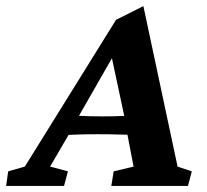

<svg xmlns="http://www.w3.org/2000/svg" viewBox="-65 -611 680 631"><path d="M-44.9 0 -38.1 -47.9 16.6 -63.5 316.4 -545.9 406.2 -590.8 518.6 -63.5 565.4 -47.9 552.7 0H300.8L308.6 -47.9L374 -63.5L349.6 -190.4L344.7 -223.6L294.9 -457L320.3 -450.2L192.4 -226.6L177.7 -197.3L99.6 -63.5L158.2 -47.9L145.5 0ZM144.5 -167 159.2 -232.4Q178.7 -231.4 204.6 -230Q230.5 -228.5 271.5 -228.5Q311.5 -228.5 338.9 -230Q366.2 -231.4 384.8 -232.4L371.1 -168Q351.6 -168 324.7 -168.9Q297.9 -169.9 257.8 -169.9Q217.8 -169.9 191.4 -168.9Q165 -168 144.5 -167Z"/></svg>

Font: Crimson Pro
Style: Bold Italic
Weight: 700
Italic angle: -12°
Designer: Jacques Le Bailly
Foundry: Baron von Fonthausen
Version: Version 1.003